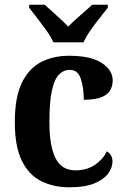

<svg xmlns="http://www.w3.org/2000/svg" viewBox="-20 -786 533 816"><path d="M276 10Q207 10 154.5 -16.5Q102 -43 72.5 -103.5Q43 -164 43 -266Q43 -374 73.5 -435.5Q104 -497 156 -523Q208 -549 273 -549Q366 -549 412.5 -518.5Q459 -488 459 -444Q459 -422 449 -403.5Q439 -385 412.5 -373.5Q386 -362 336 -362Q336 -413 323.5 -451Q311 -489 277 -489Q250 -489 230.5 -469Q211 -449 200.5 -401Q190 -353 190 -267Q190 -165 216 -113.5Q242 -62 301 -62Q349 -62 383.5 -85.5Q418 -109 434 -143Q458 -129 458 -99Q458 -74 440 -49Q422 -24 382 -7Q342 10 276 10ZM207 -606Q197 -629 178 -655.5Q159 -682 139 -708Q119 -734 104 -753V-766H170Q189 -748 219 -721.5Q249 -695 270 -673Q291 -695 322 -721.5Q353 -748 372 -766H438V-753Q423 -734 402.5 -708Q382 -682 363.5 -655.5Q345 -629 335 -606Z"/></svg>

Font: Noto Serif Khmer SemiCondensed
Style: Bold
Weight: 700
Width: 4
Designer: Danh Hong and the Monotype Design Team
Foundry: Monotype Imaging Inc.
Version: Version 2.004; ttfautohint (v1.8.4.7-5d5b)